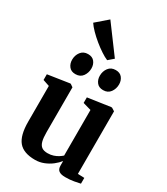

<svg xmlns="http://www.w3.org/2000/svg" viewBox="-253 -1164 1118 1284"><g transform="rotate(30 306.0 -522.0)"><path d="M469.5 9.5Q437.5 9.5 421.2 -2.2Q405 -14 405 -42.5V-77Q388.5 -55.5 362.5 -35.2Q336.5 -15 304.2 -2.2Q272 10.5 237.5 10.5Q148.5 10.5 109.8 -36Q71 -82.5 71 -188V-464L20.5 -481V-525L185 -550H191L212.5 -535V-189Q212.5 -146 219.2 -120Q226 -94 242.2 -82Q258.5 -70 287.5 -70Q312.5 -70 332.5 -76.8Q352.5 -83.5 367.5 -93.2Q382.5 -103 392.5 -112V-464L329.5 -482V-525L501.5 -550H509.5L533.5 -535V-52L584 -50V-5.5Q566 -1.5 536.8 4Q507.5 9.5 469.5 9.5ZM184 -621Q151.5 -621 134.8 -642.5Q118 -664 118 -694Q118 -728.5 137.5 -754.2Q157 -780 192.5 -780H193.5Q226 -780 242.8 -758.8Q259.5 -737.5 259.5 -707.5Q259.5 -673.5 240.5 -647.2Q221.5 -621 185 -621ZM398 -621Q365.5 -621 348.8 -642.5Q332 -664 332 -694Q332 -728.5 351.2 -754.2Q370.5 -780 406 -780H407Q439.5 -780 456.2 -758.8Q473 -737.5 473 -707.5Q473 -673.5 454 -647.2Q435 -621 399 -621ZM322 -808.5Q300 -817.5 270.8 -836.8Q241.5 -856 211.2 -880.8Q181 -905.5 155.8 -931.2Q130.5 -957 116.5 -978.5L205 -1055L362.5 -842.5L323 -808.5Z"/></g></svg>

Font: Merriweather 60pt
Style: Bold
Weight: 700
Version: Version 2.100